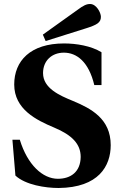

<svg xmlns="http://www.w3.org/2000/svg" viewBox="-20 -924 601 959"><path d="M194 -751 208 -719 411 -783C464 -800 484 -811 484 -840C484 -860 462 -904 430 -904C412 -904 397 -897 366 -874ZM42 -226 57 -47C108 0 207 15 273 15C473 13 533 -95 533 -199C533 -331 435 -382 344 -420C278 -447 195 -483 195 -559C195 -621 239 -661 299 -661C363 -661 423 -616 451 -499H487V-663C435 -695 361 -707 300 -707C132 -707 51 -620 51 -502C51 -378 162 -324 250 -287C341 -249 383 -204 383 -140C382 -66 334 -31 269 -31C193 -31 117 -101 79 -226Z"/></svg>

Font: Heuristica
Style: Bold
Weight: 700
Version: Version 1.0.1